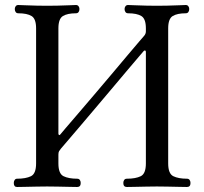

<svg xmlns="http://www.w3.org/2000/svg" viewBox="-20 -746 815 766"><path d="M48 0Q35 0 35 -16Q35 -23 38.5 -28Q42 -33 48 -33Q83 -33 103.5 -43Q124 -53 124 -94V-633Q124 -671 106 -682Q88 -693 53 -693Q46 -693 42.5 -698Q39 -703 39 -710Q39 -716 42.5 -721Q46 -726 53 -726Q58 -726 79.5 -725Q101 -724 126.5 -723.5Q152 -723 168 -723Q184 -723 209.5 -723.5Q235 -724 256.5 -725Q278 -726 283 -726Q290 -726 293.5 -721Q297 -716 297 -710Q297 -703 293.5 -698Q290 -693 283 -693Q249 -693 231 -682Q213 -671 213 -633V-213Q213 -209 215.5 -207.5Q218 -206 221 -210Q223 -213 242 -235Q261 -257 290.5 -291.5Q320 -326 355 -367Q390 -408 424.5 -449Q459 -490 488 -524.5Q517 -559 535.5 -580.5Q554 -602 555 -603Q562 -611 562 -621V-633Q562 -671 544 -682Q526 -693 491 -693Q484 -693 480.5 -698Q477 -703 477 -710Q477 -716 480.5 -721Q484 -726 491 -726Q496 -726 517.5 -725Q539 -724 564.5 -723.5Q590 -723 606 -723Q622 -723 647.5 -723.5Q673 -724 694.5 -725Q716 -726 721 -726Q728 -726 731.5 -721Q735 -716 735 -710Q735 -703 731.5 -698Q728 -693 721 -693Q687 -693 669 -682Q651 -671 651 -633V-94Q651 -53 671.5 -43Q692 -33 726 -33Q733 -33 736.5 -28Q740 -23 740 -16Q740 0 726 0Q719 0 696.5 -0.5Q674 -1 648 -1.5Q622 -2 606 -2Q590 -2 564.5 -1.5Q539 -1 516 -0.5Q493 0 486 0Q472 0 472 -16Q472 -23 475.5 -28Q479 -33 486 -33Q521 -33 541.5 -43Q562 -53 562 -94V-539Q562 -544 558.5 -544.5Q555 -545 553 -542Q552 -541 535 -521Q518 -501 490 -468Q462 -435 428.5 -395Q395 -355 360.5 -314.5Q326 -274 296.5 -239Q267 -204 247 -181Q227 -158 223 -153Q218 -147 215.5 -142.5Q213 -138 213 -129V-94Q213 -53 233.5 -43Q254 -33 288 -33Q295 -33 298.5 -28Q302 -23 302 -16Q302 0 288 0Q282 0 259 -0.5Q236 -1 210 -1.5Q184 -2 168 -2Q152 -2 126 -1.5Q100 -1 77.5 -0.5Q55 0 48 0Z"/></svg>

Font: Zen Old Mincho
Style: Regular
Weight: 400
Designer: Yoshimichi Ohira
Foundry: Positype
Version: Version 1.001